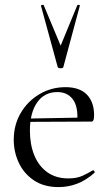

<svg xmlns="http://www.w3.org/2000/svg" viewBox="-20 -750 448 782"><path d="M219 12Q158.8 12 118.1 -15.4Q77.4 -42.8 56.7 -86.9Q36 -131 36 -180.4Q36 -241 64.2 -289.4Q92.4 -337.8 140.6 -366.4Q188.8 -395 246.8 -395Q304.2 -395 333.7 -364.8Q363.2 -334.6 363.2 -280.8Q363.2 -267.8 360.8 -261.2Q358.4 -254.6 351.4 -254.6H294.6Q299 -315.6 276.8 -345.3Q254.6 -375 213.6 -375Q160.8 -375 131.3 -332.8Q101.8 -290.6 101.8 -217.8Q101.8 -161.4 119.8 -117.4Q137.8 -73.4 172.8 -48.4Q207.8 -23.4 258 -23.4Q292 -23.4 314.1 -33.3Q336.2 -43.2 358 -56.2Q360 -58.2 363.5 -53.8Q367 -49.4 365 -46.4Q329.6 -15 293.5 -1.5Q257.4 12 219 12ZM84.4 -253.6 83.4 -267 309.6 -271V-254.6ZM147 -726Q146 -729 151.5 -730Q157 -731 158 -729L227 -564L295 -729Q296.2 -731 301.6 -730Q307 -729 305 -726L238 -477Q237 -472 227 -472Q217 -472 215 -477Z"/></svg>

Font: Cormorant Infant Light
Style: Regular
Weight: 300
Designer: Christian Thalmann (Catharsis Fonts)
Foundry: Catharsis Fonts
Version: Version 4.001